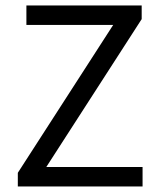

<svg xmlns="http://www.w3.org/2000/svg" viewBox="-20 -676 579 696"><path d="M44.6 0V-49.6L390.3 -585.6H75.7V-656.3H493.6V-606.7L147.9 -70.7H496.8V0Z"/></svg>

Font: SourceSans3VF
Style: Regular
Weight: 200
Designer: Paul D. Hunt
Foundry: Adobe
Version: Version 3.052;hotconv 1.1.0;makeotfexe 2.6.0